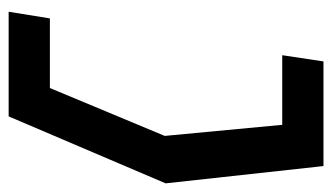

<svg xmlns="http://www.w3.org/2000/svg" viewBox="-178 -502 750 433"><g transform="rotate(90 196.5 -285.0)"><path d="M21 -23 6 70H242L393 -284L354 -640H118L104 -547H261L286 -282L178 -23Z"/></g></svg>

Font: Charger Sport
Style: BdNrwObl
Weight: 700
Designer: Jasper
Foundry: Cannot Into Space Fonts
Version: Version 1.1